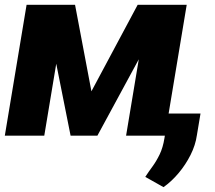

<svg xmlns="http://www.w3.org/2000/svg" viewBox="-25 -566 895 801"><path d="M356.4 -185.1 549.3 -545.9H677.2L381.3 0H269.5L160.6 -545.9H288.1ZM250.5 -545.9 159.7 0H-4.9L85.9 -545.9ZM501 0 591.8 -545.9H753.9L663.1 0ZM811.5 -92.3 796.4 -2Q790.5 39.6 770 80.3Q749.5 121.1 720.2 156Q690.9 190.9 657.2 214.8L581.1 171.9Q594.7 150.9 611.1 128.7Q627.4 106.4 641.1 78.1Q654.8 49.8 661.1 10.3L677.7 -92.3Z"/></svg>

Font: Inter Tight ExtraBold
Style: Italic
Weight: 800
Italic angle: -9.39999°
Designer: Rasmus Andersson
Foundry: rsms
Version: Version 3.004